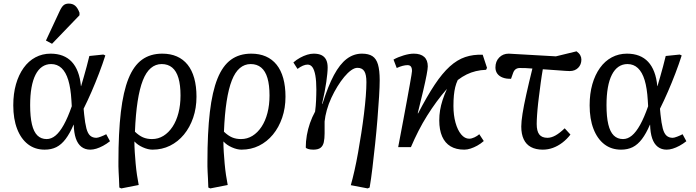

<svg xmlns="http://www.w3.org/2000/svg" viewBox="-20 -820 3878 1070"><path d="M229 14Q175 14 136 -16Q97 -46 75.5 -101.5Q54 -157 54 -233Q54 -298 69 -350.5Q84 -403 111.5 -441.5Q139 -480 177.5 -500.5Q216 -521 262 -521Q300 -521 329.5 -509.5Q359 -498 380 -475.5Q401 -453 414 -419Q427 -385 431 -340H432Q439 -364 447 -391.5Q455 -419 463 -449Q471 -479 478 -508L556 -516L567 -511Q552 -464 532 -411.5Q512 -359 490 -308.5Q468 -258 446 -214L449 -182Q454 -133 461.5 -104.5Q469 -76 482.5 -64Q496 -52 517 -52Q525 -52 542 -58.5Q559 -65 572 -72L593 -33Q574 -18 554.5 -7.5Q535 3 517 8.5Q499 14 483 14Q454 14 433.5 -2Q413 -18 402.5 -49Q392 -80 391 -125H390Q369 -76 345.5 -45Q322 -14 294 0Q266 14 229 14ZM240 -45Q266 -45 289.5 -64.5Q313 -84 335.5 -124.5Q358 -165 380 -228L378 -261Q374 -329 360.5 -373.5Q347 -418 323 -440.5Q299 -463 265 -463Q237 -463 215 -448Q193 -433 178 -403.5Q163 -374 155.5 -331.5Q148 -289 148 -234Q148 -169 158 -127Q168 -85 188.5 -65Q209 -45 240 -45ZM270 -576 236 -594 312 -757Q323 -781 334 -790.5Q345 -800 363 -800Q385 -800 399 -788Q413 -776 423 -749V-735Z M656 230 645 225Q644 196 643 174.5Q642 153 641 136.5Q640 120 640 107Q640 94 640 82Q640 -81 653.5 -195.5Q667 -310 696 -382Q725 -454 771.5 -487.5Q818 -521 884 -521Q930 -521 965.5 -505.5Q1001 -490 1025.5 -459.5Q1050 -429 1062.5 -384Q1075 -339 1075 -281Q1075 -218 1056.5 -164Q1038 -110 1005 -70Q972 -30 927.5 -8Q883 14 830 14Q805 14 776 1Q747 -12 730 -31H729Q729 -4 731 27.5Q733 59 736 92Q739 125 743.5 155.5Q748 186 753 211ZM827 -45Q862 -45 891 -63Q920 -81 941.5 -113.5Q963 -146 974.5 -190.5Q986 -235 986 -288Q986 -346 974.5 -385Q963 -424 939.5 -443.5Q916 -463 881 -463Q847 -463 820.5 -440.5Q794 -418 776 -372Q758 -326 747 -255Q736 -184 732 -86Q755 -64 777 -54.5Q799 -45 827 -45Z M1152 230 1141 225Q1140 196 1139 174.5Q1138 153 1137 136.5Q1136 120 1136 107Q1136 94 1136 82Q1136 -81 1149.5 -195.5Q1163 -310 1192 -382Q1221 -454 1267.5 -487.5Q1314 -521 1380 -521Q1426 -521 1461.5 -505.5Q1497 -490 1521.5 -459.5Q1546 -429 1558.5 -384Q1571 -339 1571 -281Q1571 -218 1552.5 -164Q1534 -110 1501 -70Q1468 -30 1423.5 -8Q1379 14 1326 14Q1301 14 1272 1Q1243 -12 1226 -31H1225Q1225 -4 1227 27.5Q1229 59 1232 92Q1235 125 1239.5 155.5Q1244 186 1249 211ZM1323 -45Q1358 -45 1387 -63Q1416 -81 1437.5 -113.5Q1459 -146 1470.5 -190.5Q1482 -235 1482 -288Q1482 -346 1470.5 -385Q1459 -424 1435.5 -443.5Q1412 -463 1377 -463Q1343 -463 1316.5 -440.5Q1290 -418 1272 -372Q1254 -326 1243 -255Q1232 -184 1228 -86Q1251 -64 1273 -54.5Q1295 -45 1323 -45Z M2029 230 1935 212Q1945 177 1955.5 130.5Q1966 84 1975.5 30.5Q1985 -23 1993.5 -78Q2002 -133 2008.5 -186Q2015 -239 2018.5 -284Q2022 -329 2022 -362Q2022 -405 2010 -423.5Q1998 -442 1972 -442Q1956 -442 1937 -428.5Q1918 -415 1898.5 -391.5Q1879 -368 1860.5 -338Q1842 -308 1826.5 -274.5Q1811 -241 1801.5 -207Q1792 -173 1789 -143Q1789 -106 1789 -77Q1789 -48 1784.5 -27.5Q1780 -7 1766.5 3.5Q1753 14 1726 14Q1710 14 1698 10.5Q1686 7 1684 2Q1684 -32 1690 -66.5Q1696 -101 1707.5 -134Q1719 -167 1736 -198Q1738 -214 1739.5 -230Q1741 -246 1741.5 -261Q1742 -276 1742.5 -291Q1743 -306 1743 -321Q1743 -368 1737.5 -399Q1732 -430 1721.5 -445Q1711 -460 1694 -460Q1682 -460 1668 -454Q1654 -448 1638 -436L1615 -472Q1632 -487 1652 -498Q1672 -509 1691.5 -515Q1711 -521 1728 -521Q1755 -521 1772 -512.5Q1789 -504 1797.5 -487Q1806 -470 1806 -444Q1806 -429 1804 -409Q1802 -389 1798.5 -363.5Q1795 -338 1789 -307.5Q1783 -277 1775 -242L1777 -241Q1808 -340 1841 -401.5Q1874 -463 1912.5 -492Q1951 -521 1997 -521Q2034 -521 2055.5 -507Q2077 -493 2086.5 -460.5Q2096 -428 2096 -373Q2096 -338 2092.5 -281Q2089 -224 2083.5 -156Q2078 -88 2070.5 -17.5Q2063 53 2055.5 116Q2048 179 2040 225Z M2567 14Q2522 14 2491 -4.5Q2460 -23 2444 -59.5Q2428 -96 2428 -149Q2428 -178 2432.5 -205.5Q2437 -233 2446.5 -262.5Q2456 -292 2471 -325Q2441 -291 2413.5 -253.5Q2386 -216 2360.5 -175.5Q2335 -135 2312.5 -91Q2290 -47 2270 0H2199Q2215 -84 2227.5 -150.5Q2240 -217 2249 -266.5Q2258 -316 2264 -349.5Q2270 -383 2273 -401.5Q2276 -420 2276 -424Q2276 -441 2270 -449Q2264 -457 2251 -457Q2239 -457 2223.5 -453Q2208 -449 2191 -441L2173 -488Q2198 -502 2230 -511.5Q2262 -521 2286 -521Q2324 -521 2344 -503Q2364 -485 2364 -450Q2364 -437 2357.5 -402.5Q2351 -368 2338.5 -314.5Q2326 -261 2308 -189L2310 -188Q2360 -284 2402.5 -348Q2445 -412 2486.5 -449.5Q2528 -487 2572.5 -502Q2617 -517 2670 -515L2694 -442L2689 -431Q2659 -430 2632 -423.5Q2605 -417 2580.5 -405Q2556 -393 2531 -374Q2522 -355 2517 -334.5Q2512 -314 2509.5 -288.5Q2507 -263 2507 -229Q2507 -178 2518.5 -136.5Q2530 -95 2550 -71Q2570 -47 2595 -47Q2608 -47 2624 -54.5Q2640 -62 2651 -72L2676 -34Q2659 -19 2640 -8.5Q2621 2 2602.5 8Q2584 14 2567 14Z M3005 14Q2966 14 2939 -0.5Q2912 -15 2898.5 -44Q2885 -73 2885 -115Q2885 -142 2892 -186.5Q2899 -231 2913 -294Q2927 -357 2947 -438Q2928 -440 2909.5 -440.5Q2891 -441 2877 -441Q2863 -441 2853.5 -434Q2844 -427 2839 -412L2828 -381Q2802 -380 2782 -387.5Q2762 -395 2751.5 -409.5Q2741 -424 2741 -444Q2741 -478 2762 -499.5Q2783 -521 2815 -521L3078 -506L3193 -534Q3207 -524 3213.5 -512.5Q3220 -501 3220 -488Q3220 -460 3202 -442Q3184 -424 3155 -424Q3148 -424 3131 -425Q3114 -426 3084 -428.5Q3054 -431 3005 -434Q3002 -416 2999 -397.5Q2996 -379 2993.5 -359.5Q2991 -340 2988.5 -320.5Q2986 -301 2983.5 -282Q2981 -263 2979 -245Q2977 -227 2975.5 -210Q2974 -193 2973 -178Q2972 -163 2971.5 -151Q2971 -139 2971 -129Q2971 -89 2985.5 -70.5Q3000 -52 3031 -52Q3052 -52 3075.5 -65Q3099 -78 3127 -105L3159 -70Q3139 -44 3114 -25Q3089 -6 3061.5 4Q3034 14 3005 14Z M3441 14Q3387 14 3348 -16Q3309 -46 3287.5 -101.5Q3266 -157 3266 -233Q3266 -298 3281 -350.5Q3296 -403 3323.5 -441.5Q3351 -480 3389.5 -500.5Q3428 -521 3474 -521Q3512 -521 3541.5 -509.5Q3571 -498 3592 -475.5Q3613 -453 3626 -419Q3639 -385 3643 -340H3644Q3651 -364 3659 -391.5Q3667 -419 3675 -449Q3683 -479 3690 -508L3768 -516L3779 -511Q3764 -464 3744 -411.5Q3724 -359 3702 -308.5Q3680 -258 3658 -214L3661 -182Q3666 -133 3673.5 -104.5Q3681 -76 3694.5 -64Q3708 -52 3729 -52Q3737 -52 3754 -58.5Q3771 -65 3784 -72L3805 -33Q3786 -18 3766.5 -7.5Q3747 3 3729 8.5Q3711 14 3695 14Q3666 14 3645.5 -2Q3625 -18 3614.5 -49Q3604 -80 3603 -125H3602Q3581 -76 3557.5 -45Q3534 -14 3506 0Q3478 14 3441 14ZM3452 -45Q3478 -45 3501.5 -64.5Q3525 -84 3547.5 -124.5Q3570 -165 3592 -228L3590 -261Q3586 -329 3572.5 -373.5Q3559 -418 3535 -440.5Q3511 -463 3477 -463Q3449 -463 3427 -448Q3405 -433 3390 -403.5Q3375 -374 3367.5 -331.5Q3360 -289 3360 -234Q3360 -169 3370 -127Q3380 -85 3400.5 -65Q3421 -45 3452 -45Z"/></svg>

Font: Literata
Style: Italic
Weight: 400
Italic angle: -2°
Designer: Latin by Veronika Burian and Jose Scaglione. Greek by Irene Vlachou. Cyrillic by Vera Evstafieva
Foundry: TypeTogether
Version: Version 3.103;gftools[0.9.29]